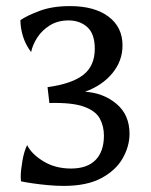

<svg xmlns="http://www.w3.org/2000/svg" viewBox="-20 -604 495 630"><path d="M189 6Q165 6 137.5 3.5Q110 1 86.5 -2.5Q63 -6 49 -9Q49 -13 48.5 -15Q48 -17 48 -24Q48 -44 53.5 -76Q59 -108 69 -128Q83 -99 122 -75Q161 -51 213 -51Q266 -51 293.5 -79Q321 -107 321 -159Q321 -190 307.5 -215Q294 -240 255.5 -254Q217 -268 142 -266L136 -318Q216 -329 253.5 -358.5Q291 -388 291 -444Q291 -493 266.5 -515Q242 -537 205 -537Q170 -537 144 -521Q118 -505 102.5 -481Q87 -457 82 -433Q63 -459 55 -486Q47 -513 47 -538Q69 -553 110.5 -568.5Q152 -584 210 -584Q290 -584 336 -549.5Q382 -515 382 -455Q382 -404 348.5 -363.5Q315 -323 259 -303Q320 -299 362.5 -263Q405 -227 405 -165Q405 -124 382.5 -84.5Q360 -45 312.5 -19.5Q265 6 189 6Z"/></svg>

Font: Maname
Style: Regular
Weight: 400
Designer: Pathum Egodawatta
Foundry: mooniak
Version: Version 1.000; ttfautohint (v1.8.4.7-5d5b)